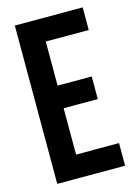

<svg xmlns="http://www.w3.org/2000/svg" viewBox="-109 -760 586 820"><g transform="rotate(-15 184.0 -350.0)"><path d="M150 -405H301V-305H150V-100H340V0H40V-700H340V-600H150Z"/></g></svg>

Font: SVN-Bebas Neue
Style: Bold
Weight: 700
Designer: Ryoichi Tsunekawa
Foundry: Ryoichi Tsunekawa
Version: Version 1.300; ttfautohint (v1.7.9-c794)